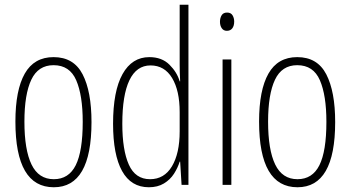

<svg xmlns="http://www.w3.org/2000/svg" viewBox="-20 -780 1480 810"><path d="M366 -265Q366 10 207 10Q45 10 45 -267Q45 -400 84.5 -469.5Q124 -539 206 -539Q291 -539 328.5 -466.5Q366 -394 366 -265ZM83 -267Q83 -148 113 -86Q143 -24 207 -24Q270 -24 299.5 -83Q329 -142 329 -266Q329 -378 301.5 -441.5Q274 -505 206 -505Q141 -505 112 -443.5Q83 -382 83 -267Z M608 10Q533 10 495 -58.5Q457 -127 457 -258Q457 -396 497 -467.5Q537 -539 610 -539Q663 -539 695 -507Q727 -475 738 -437H740Q739 -456 738.5 -473Q738 -490 738 -506V-760H775V0H746L740 -98H738Q730 -72 714 -47Q698 -22 671.5 -6Q645 10 608 10ZM613 -24Q673 -24 705.5 -78.5Q738 -133 738 -226V-307Q738 -398 706 -451Q674 -504 615 -504Q556 -504 526 -441.5Q496 -379 496 -258Q496 -147 523.5 -85.5Q551 -24 613 -24Z M938 -727Q954 -727 961 -715.5Q968 -704 968 -689Q968 -671 960 -660.5Q952 -650 937 -650Q923 -650 915.5 -661Q908 -672 908 -688Q908 -704 915 -715.5Q922 -727 938 -727ZM956 -529V0H919V-529Z M1394 -265Q1394 10 1235 10Q1073 10 1073 -267Q1073 -400 1112.5 -469.5Q1152 -539 1234 -539Q1319 -539 1356.5 -466.5Q1394 -394 1394 -265ZM1111 -267Q1111 -148 1141 -86Q1171 -24 1235 -24Q1298 -24 1327.5 -83Q1357 -142 1357 -266Q1357 -378 1329.5 -441.5Q1302 -505 1234 -505Q1169 -505 1140 -443.5Q1111 -382 1111 -267Z"/></svg>

Font: Noto Sans Tamil ExtraCondensed ExtraLight
Style: Regular
Weight: 200
Width: 2
Designer: Jelle Bosma - Monotype Design Team
Foundry: Monotype Imaging Inc.
Version: Version 2.004; ttfautohint (v1.8.4.7-5d5b)